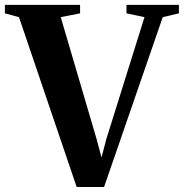

<svg xmlns="http://www.w3.org/2000/svg" viewBox="-39 -763 750 784"><path d="M-19 -708.5V-743H288V-708.5L209 -693L355.5 -195L375.5 -120L395 -194.5L551 -693L477.5 -708.5V-743H691.5V-708.5L625.5 -693L386 0.5H274L38.5 -693Z"/></svg>

Font: Merriweather 96pt
Style: Bold
Weight: 700
Version: Version 2.100